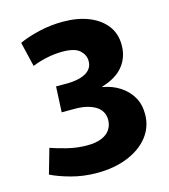

<svg xmlns="http://www.w3.org/2000/svg" viewBox="-107 -791 782 887"><g transform="rotate(-15 283.5 -347.0)"><path d="M249.3 11Q183.5 11 125.3 -5Q67 -21 30.8 -39.5L64.8 -158.2Q95.5 -147.2 142.3 -135.5Q189.2 -123.8 236.8 -123.8Q279.2 -123.8 306.7 -135.4Q334.2 -147 347.4 -167.3Q360.7 -187.7 360.7 -213.5Q360.7 -235.2 351.1 -251.8Q341.5 -268.5 323.6 -279.4Q305.7 -290.3 281.1 -296.2Q256.5 -302 227.3 -302H162.2L168 -424.3H223.7Q244.8 -424.3 266 -428.1Q287.2 -431.8 305 -440.2Q322.8 -448.7 333.3 -463.3Q343.8 -477.8 343.8 -499.3Q343.8 -528 320.1 -549.9Q296.3 -571.8 238 -571.8Q198.7 -571.8 160.2 -563.3Q121.7 -554.7 92.5 -542.7L64.5 -660.3Q103.2 -678.5 159.5 -691.7Q215.8 -705 275.7 -705Q344.7 -705 397.6 -684.1Q450.5 -663.2 480.5 -624.4Q510.5 -585.7 510.5 -531.2Q510.5 -472.8 476.8 -430.8Q443.2 -388.8 373.7 -368V-366Q419.7 -358.2 455.3 -335.2Q491 -312.2 511.7 -277.1Q532.3 -242 532.3 -195Q532.3 -134.2 496.1 -87.7Q459.8 -41.2 395.7 -15.1Q331.7 11 249.3 11Z"/></g></svg>

Font: Murecho Thin
Style: Regular
Weight: 100
Designer: Neil Summerour
Foundry: Positype
Version: Version 1.010